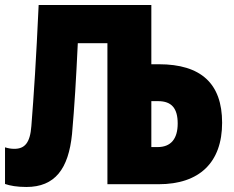

<svg xmlns="http://www.w3.org/2000/svg" viewBox="-21 -734 933 765"><path d="M84 11C198 11 252 -61 266 -200C276 -313 282 -415 289 -562H407V0H611C774 0 864 -87 864 -245C864 -401 780 -478 612 -478H582V-714H133C123 -496 114 -358 104 -232C99 -164 77 -141 36 -141C23 -141 12 -143 -1 -147V-1C19 6 47 11 84 11ZM582 -148V-331H609C663 -331 687 -302 687 -242C687 -181 660 -148 607 -148Z"/></svg>

Font: Noto Sans Condensed Black
Style: Regular
Weight: 900
Width: 3
Designer: Monotype Design Team
Foundry: Monotype Imaging Inc.
Version: Version 2.013